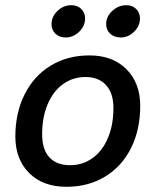

<svg xmlns="http://www.w3.org/2000/svg" viewBox="-20 -708 595 738"><path d="M39 -183Q39 -274 74.5 -345Q110 -416 174.5 -455.5Q239 -495 324 -495Q413 -495 466 -442Q519 -389 519 -301Q519 -210 484 -139.5Q449 -69 384.5 -29.5Q320 10 235 10Q145 10 92 -43Q39 -96 39 -183ZM416 -293Q416 -350 387.5 -381Q359 -412 309 -412Q260 -412 222 -384.5Q184 -357 163 -307Q142 -257 142 -192Q142 -133 170 -103Q198 -73 249 -73Q298 -73 336 -100.5Q374 -128 395 -178Q416 -228 416 -293ZM178 -615Q178 -644 201 -666Q224 -688 254 -688Q278 -688 292.5 -673.5Q307 -659 307 -637Q307 -608 284.5 -586Q262 -564 232 -564Q208 -564 193 -578.5Q178 -593 178 -615ZM388 -616Q388 -644 411.5 -666Q435 -688 466 -688Q489 -688 503.5 -673.5Q518 -659 518 -637Q518 -608 495.5 -586Q473 -564 444 -564Q419 -564 403.5 -578.5Q388 -593 388 -616Z"/></svg>

Font: Niramit Medium
Style: Italic
Weight: 500
Italic angle: -10°
Designer: Katatrad Aksorn Co.,Ltd.
Foundry: Cadson Demak Co.,Ltd.
Version: Version 1.000; ttfautohint (v1.6)